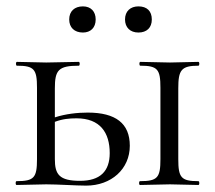

<svg xmlns="http://www.w3.org/2000/svg" viewBox="-20 -580 674 602"><path d="M419 0 513 -2 602 0C606 0 606 -12 602 -12C548 -12 539 -23 539 -81V-303C539 -360 548 -374 602 -374C606 -374 606 -386 602 -386L513 -384L420 -386C416 -386 416 -374 420 -374C474 -374 483 -363 483 -305V-81C483 -23 474 -12 419 -12C415 -12 415 0 419 0ZM152 -81V-198C176 -207 197 -209 220 -209C294 -209 324 -164 324 -100C324 -43 294 -13 231 -13C166 -13 152 -33 152 -81ZM240 -478C264 -478 280 -493 280 -519C280 -544 265 -560 240 -560C214 -560 197 -545 197 -519C197 -494 213 -478 240 -478ZM414 -478C440 -478 456 -493 456 -519C456 -545 441 -560 414 -560C389 -560 372 -545 372 -519C372 -494 388 -478 414 -478ZM32 0 125 -2C162 -2 219 2 250 2C329 2 387 -50 387 -123C387 -193 343 -227 255 -227C223 -227 186 -223 152 -212V-303C152 -360 163 -374 227 -374C231 -374 231 -386 227 -386L125 -384L33 -386C29 -386 29 -374 33 -374C87 -374 96 -363 96 -305V-81C96 -23 87 -12 32 -12C28 -12 28 0 32 0Z"/></svg>

Font: Cormorant Garamond
Style: Regular
Weight: 400
Designer: Christian Thalmann (Catharsis Fonts)
Foundry: Catharsis Fonts
Version: Version 4.002;Glyphs 3.4 (3410)